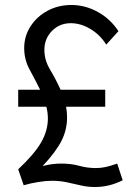

<svg xmlns="http://www.w3.org/2000/svg" viewBox="-20 -735 552 770"><path d="M53 -56Q118 -117 145 -164Q172 -211 172 -260Q172 -283 166 -307H53V-375H141Q120 -417 98.5 -456.5Q77 -496 77 -542Q77 -590 102.5 -629.5Q128 -669 171 -692Q214 -715 266 -715Q322 -715 372.5 -687Q423 -659 455 -610L406 -556Q382 -595 343 -618.5Q304 -642 264 -642Q219 -642 188.5 -611Q158 -580 158 -535Q158 -494 180.5 -456.5Q203 -419 223 -375H402V-307H245Q249 -286 249 -264Q249 -215 227 -171Q205 -127 151 -69Q188 -79 225 -79Q266 -79 298 -70Q330 -61 365 -61Q385 -61 405 -65.5Q425 -70 450 -79L472 -12Q418 15 361 15Q331 15 303.5 8.5Q276 2 248 -4Q220 -10 189 -10Q164 -10 133 -5Q102 0 75 8Z"/></svg>

Font: Raleway Medium
Style: Regular
Weight: 500
Designer: Matt McInerney, Pablo Impallari, Rodrigo Fuenzalida
Foundry: Matt McInerney, Pablo Impallari, Rodrigo Fuenzalida
Version: Version 4.026